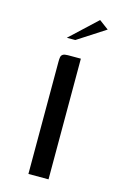

<svg xmlns="http://www.w3.org/2000/svg" viewBox="-100 -661 443 707"><g transform="rotate(15 121.5 -308.0)"><path d="M83 0Q83 -107 83 -214.1Q83 -321.1 83 -428.1Q83 -438.7 84.3 -445.6Q85.6 -452.4 91.4 -456.2Q97.3 -460 110.3 -460H159.7V0ZM89.8 -521 191.5 -615.8 227.4 -589.1 122.1 -521Z"/></g></svg>

Font: Genos Thin
Style: Regular
Weight: 100
Designer: Robert E. Leuschke
Foundry: Robert E. Leuschke
Version: Version 1.010